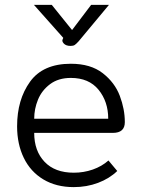

<svg xmlns="http://www.w3.org/2000/svg" viewBox="-20 -756 581 786"><path d="M50 -239Q50 -348 103 -421.5Q156 -495 270 -495Q351 -495 400.5 -456.5Q450 -418 470.5 -363.5Q491 -309 491 -256Q491 -212 442 -212H120Q120 -138 162.5 -93.5Q205 -49 282 -49Q323 -49 360 -62Q397 -75 424 -99L460 -56Q428 -25 381.5 -7.5Q335 10 282 10Q210 10 157.5 -21.5Q105 -53 77.5 -109.5Q50 -166 50 -239ZM423 -270Q423 -340 383.5 -388.5Q344 -437 270 -437Q219 -437 185 -411.5Q151 -386 135.5 -348Q120 -310 120 -270ZM237 -596 239 -601 119 -736H192L275 -633L353 -736H426L302 -587Q292 -576 286 -572Q280 -568 269 -568Q250 -568 241 -578Q232 -588 237 -596Z"/></svg>

Font: Niramit Light
Style: Regular
Weight: 300
Designer: Katatrad Aksorn Co.,Ltd.
Foundry: Cadson Demak Co.,Ltd.
Version: Version 1.000; ttfautohint (v1.6)